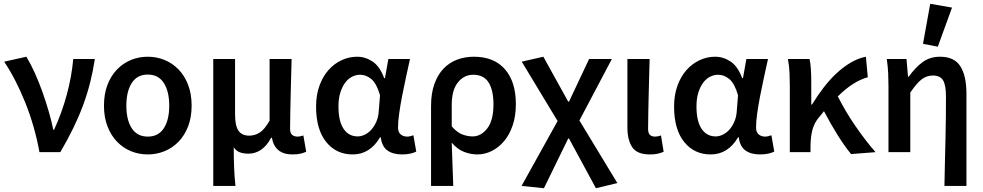

<svg xmlns="http://www.w3.org/2000/svg" viewBox="-20 -802 5182 1012"><path d="M188 0Q163 -137 113.5 -260.5Q64 -384 2 -477L119 -503Q141 -467 163 -418.5Q185 -370 203.5 -318Q222 -266 237 -214Q252 -162 261 -118H265Q306 -207 332 -303Q358 -399 366 -491H480Q470 -426 455 -366.5Q440 -307 418 -247.5Q396 -188 366.5 -127.5Q337 -67 298 0Z M759 12Q712 12 670.5 -5Q629 -22 597 -55Q565 -88 546.5 -136Q528 -184 528 -245Q528 -307 546.5 -355Q565 -403 597 -436Q629 -469 670.5 -486Q712 -503 759 -503Q805 -503 847 -486Q889 -469 921 -436Q953 -403 971.5 -355Q990 -307 990 -245Q990 -184 971.5 -136Q953 -88 921 -55Q889 -22 847 -5Q805 12 759 12ZM759 -82Q815 -82 843.5 -126Q872 -170 872 -245Q872 -320 843.5 -364.5Q815 -409 759 -409Q703 -409 674.5 -364.5Q646 -320 646 -245Q646 -170 674.5 -126Q703 -82 759 -82Z M1104 178V-491H1219V-198Q1219 -139 1237 -113Q1255 -87 1294 -87Q1323 -87 1348.5 -103Q1374 -119 1401 -166V-491H1517Q1516 -445 1514.5 -395.5Q1513 -346 1512 -298Q1511 -250 1510 -205Q1509 -160 1509 -123Q1509 -100 1520 -91Q1531 -82 1549 -82Q1555 -82 1563 -83.5Q1571 -85 1579 -88L1594 -2Q1580 4 1563.5 8Q1547 12 1521 12Q1429 12 1413 -76H1409Q1387 -34 1356.5 -13Q1326 8 1290 8Q1266 8 1246 1.5Q1226 -5 1212 -26Q1212 6 1212.5 31.5Q1213 57 1214 80.5Q1215 104 1216.5 127.5Q1218 151 1221 178Z M1839 12Q1752 12 1699 -54Q1646 -120 1646 -240Q1646 -302 1664 -351Q1682 -400 1712 -433.5Q1742 -467 1781 -485Q1820 -503 1862 -503Q1906 -503 1944 -477.5Q1982 -452 2005 -390H2009L2027 -491H2141Q2131 -446 2120 -395.5Q2109 -345 2099.5 -296Q2090 -247 2084 -204Q2078 -161 2078 -130Q2078 -105 2092 -93.5Q2106 -82 2126 -82Q2140 -82 2159 -89L2174 -3Q2162 3 2143.5 7.5Q2125 12 2099 12Q2051 12 2022 -9Q1993 -30 1987 -78H1983Q1930 12 1839 12ZM1865 -83Q1885 -83 1904.5 -93Q1924 -103 1939 -120.5Q1954 -138 1964 -161.5Q1974 -185 1976 -212L1983 -300Q1965 -362 1937.5 -385Q1910 -408 1878 -408Q1857 -408 1836.5 -398Q1816 -388 1800 -367Q1784 -346 1774 -314.5Q1764 -283 1764 -241Q1764 -163 1791 -123Q1818 -83 1865 -83Z M2252 178V-243Q2252 -310 2269.5 -359Q2287 -408 2317.5 -440Q2348 -472 2389 -487.5Q2430 -503 2478 -503Q2584 -503 2641.5 -437Q2699 -371 2699 -253Q2699 -190 2682 -140.5Q2665 -91 2636.5 -57.5Q2608 -24 2571.5 -6Q2535 12 2496 12Q2461 12 2426 -1.5Q2391 -15 2361 -50Q2363 12 2365 65Q2367 118 2369 178ZM2471 -83Q2516 -83 2548.5 -125.5Q2581 -168 2581 -252Q2581 -326 2555.5 -367Q2530 -408 2474 -408Q2426 -408 2393.5 -367.5Q2361 -327 2361 -249V-136Q2390 -103 2417.5 -93Q2445 -83 2471 -83Z M2847 190 2729 178 2919 -164 2730 -477 2844 -503 2975 -266H2979L3085 -491H3205L3034 -167L3234 163L3121 190L2979 -72H2975Z M3405 12Q3338 12 3312.5 -26Q3287 -64 3287 -129V-491H3404Q3403 -445 3401.5 -395.5Q3400 -346 3399 -298Q3398 -250 3397 -205Q3396 -160 3396 -123Q3396 -100 3405.5 -91Q3415 -82 3433 -82Q3447 -82 3464 -88L3478 -2Q3464 4 3447.5 8Q3431 12 3405 12Z M3726 12Q3639 12 3586 -54Q3533 -120 3533 -240Q3533 -302 3551 -351Q3569 -400 3599 -433.5Q3629 -467 3668 -485Q3707 -503 3749 -503Q3793 -503 3831 -477.5Q3869 -452 3892 -390H3896L3914 -491H4028Q4018 -446 4007 -395.5Q3996 -345 3986.5 -296Q3977 -247 3971 -204Q3965 -161 3965 -130Q3965 -105 3979 -93.5Q3993 -82 4013 -82Q4027 -82 4046 -89L4061 -3Q4049 3 4030.5 7.5Q4012 12 3986 12Q3938 12 3909 -9Q3880 -30 3874 -78H3870Q3817 12 3726 12ZM3752 -83Q3772 -83 3791.5 -93Q3811 -103 3826 -120.5Q3841 -138 3851 -161.5Q3861 -185 3863 -212L3870 -300Q3852 -362 3824.5 -385Q3797 -408 3765 -408Q3744 -408 3723.5 -398Q3703 -388 3687 -367Q3671 -346 3661 -314.5Q3651 -283 3651 -241Q3651 -163 3678 -123Q3705 -83 3752 -83Z M4466 10Q4432 -31 4395 -90Q4358 -149 4323 -216Q4317 -208 4310.5 -200Q4304 -192 4297 -184Q4272 -155 4262 -117Q4252 -79 4252 -27V0H4143V-348Q4143 -377 4141.5 -416Q4140 -455 4133 -491H4247Q4252 -469 4254 -438Q4256 -407 4256 -373V-251H4260Q4288 -297 4320.5 -339.5Q4353 -382 4389 -415.5Q4425 -449 4464 -472Q4503 -495 4544 -503L4554 -395Q4515 -384 4477 -360Q4439 -336 4396 -294Q4414 -258 4437.5 -218Q4461 -178 4487.5 -139.5Q4514 -101 4541.5 -65Q4569 -29 4595 0Z M4958 178Q4959 119 4960.5 56Q4962 -7 4963.5 -68.5Q4965 -130 4965.5 -187.5Q4966 -245 4966 -293Q4966 -354 4950.5 -379Q4935 -404 4897 -404Q4864 -404 4837.5 -383.5Q4811 -363 4778 -314V0H4663V-348Q4663 -377 4661.5 -414Q4660 -451 4654 -491H4758L4766 -398H4770Q4805 -447 4843.5 -475Q4882 -503 4935 -503Q5010 -503 5042 -452.5Q5074 -402 5074 -308V178ZM4845 -571 4883 -782 4998 -762 4923 -556Z"/></svg>

Font: Processing Sans Pro Semibold
Style: Regular
Weight: 600
Designer: Paul D. Hunt
Foundry: Adobe Systems Incorporated
Version: Version 2.020;PS 2.000;hotconv 1.0.86;makeotf.lib2.5.63406